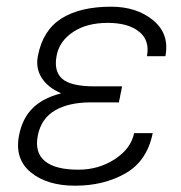

<svg xmlns="http://www.w3.org/2000/svg" viewBox="-20 -557 550 585"><path d="M344.2 -255.9 342.3 -245.1H257.3Q189.5 -245.1 147.5 -220.5Q105.5 -195.8 95.2 -144Q85 -92.8 116.5 -66.4Q147.9 -40 218.8 -40Q280.8 -40 329.8 -72Q378.9 -104 388.7 -151.4H445.3Q428.2 -66.4 362.3 -28.8Q296.4 8.8 209 8.8Q123 8.8 73.5 -32.2Q23.9 -73.2 38.1 -145Q48.3 -196.8 79.6 -227.5Q110.8 -258.3 164.6 -272L165 -273.4Q125.5 -290.5 106.7 -320.3Q87.9 -350.1 95.7 -387.7Q110.8 -465.3 167.7 -501Q224.6 -536.6 318.4 -536.6Q396.5 -536.6 446.8 -495.1Q497.1 -453.6 483.9 -385.7H427.7Q437 -434.1 403.6 -460.7Q370.1 -487.3 308.6 -487.3Q244.1 -487.3 202.6 -459.5Q161.1 -431.6 152.8 -388.7Q143.1 -340.3 169.4 -317.1Q195.8 -293.9 267.1 -293.9H352.1L349.6 -282.7H350.1L347.2 -270.5L344.7 -255.9Z"/></svg>

Font: Franko
Style: Light Italic
Weight: 300
Designer: Google
Version: Version 1.200310; 2013